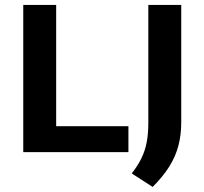

<svg xmlns="http://www.w3.org/2000/svg" viewBox="-20 -615 826 776"><path d="M74 0V-595H207V-105H499V0ZM597 140.5 512.5 86Q537 54.5 551.8 24.2Q566.5 -6 573 -40.5Q579.5 -75 579.5 -120V-595H712.5V-120Q712.5 -70 701.2 -26.8Q690 16.5 664.8 57.2Q639.5 98 597 140.5Z"/></svg>

Font: Encode Sans SC SemiBold
Style: Regular
Weight: 600
Version: Version 3.002